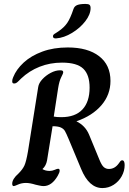

<svg xmlns="http://www.w3.org/2000/svg" viewBox="-20 -945 653 975"><path d="M392 -87 329 -238Q316 -269 309.5 -280Q303 -291 289 -297.5Q275 -304 247 -304L219 -131Q214 -103 196 -87V-86Q211 -77 232 -77Q245 -77 257.5 -82.5Q270 -88 275 -88Q283 -88 283 -79Q283 -69 273 -52Q243 0 201 0Q192 0 179 -3Q166 -6 161 -7Q132 -16 112 -16Q90 -16 72 -8Q54 0 50 0Q42 0 42 -12Q42 -36 74 -64Q95 -85 104 -104.5Q113 -124 122 -176L174 -503Q177 -523 195 -542.5Q213 -562 237.5 -575Q262 -588 285 -588Q295 -588 298 -585.5Q301 -583 301 -578Q301 -572 291 -553Q281 -534 275 -496L253 -353Q268 -350 291 -350Q362 -350 398.5 -389Q435 -428 435 -500Q435 -565 403 -596Q371 -627 295 -627Q234 -627 181 -606Q128 -585 87 -546Q83 -542 75 -534Q67 -526 62 -523.5Q57 -521 52 -521Q46 -521 44 -524Q42 -527 42 -533Q42 -542 47 -553Q63 -593 100.5 -627.5Q138 -662 195 -683Q252 -704 324 -704Q426 -704 483.5 -659.5Q541 -615 541 -534Q541 -464 495 -410.5Q449 -357 368 -329Q413 -307 432 -262L484 -136Q496 -106 507 -96.5Q518 -87 533 -87Q563 -87 583 -115Q587 -121 591 -126Q595 -131 600 -131Q613 -131 613 -107Q613 -77 598 -50Q583 -23 557 -6.5Q531 10 500 10Q432 10 392 -87ZM262 -750Q249 -750 249 -761Q249 -766 252.5 -769.5Q256 -773 262.5 -776.5Q269 -780 277 -786Q305 -805 321 -828Q337 -851 353 -899Q358 -914 372.5 -919.5Q387 -925 414 -925Q429 -925 434.5 -920.5Q440 -916 440 -904Q440 -872 413.5 -837.5Q387 -803 346 -778Q305 -753 265 -750Z"/></svg>

Font: Charm
Style: Bold
Weight: 700
Designer: Katatrad Aksorn Co.,Ltd.
Foundry: Cadson Demak Co.,Ltd.
Version: Version 1.001